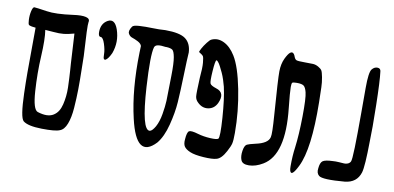

<svg xmlns="http://www.w3.org/2000/svg" viewBox="-54 -884 1624 792"><g transform="rotate(10 758.0 -488.0)"><path d="M223 -530 216 -654Q191 -647 173 -645Q155 -643 128.5 -645.5Q102 -648 95 -648Q101 -610 97 -538.5Q93 -467 98 -391.5Q103 -316 123 -309Q145 -302 161.5 -302.5Q178 -303 190 -310.5Q202 -318 209.5 -330Q217 -342 221 -358.5Q225 -375 227 -393Q229 -411 228.5 -430Q228 -449 227 -467.5Q226 -486 225 -502Q223 -522 223 -530ZM73 -261Q65 -268 60.5 -296.5Q56 -325 54.5 -374.5Q53 -424 53 -462.5Q53 -501 53.5 -564.5Q54 -628 54 -650L38 -652Q27 -654 24.5 -657.5Q22 -661 21 -677Q20 -696 24 -713.5Q28 -731 34 -732Q41 -732 88 -725Q125 -719 198 -729Q233 -734 251 -729.5Q269 -725 265 -710Q262 -697 270 -569Q270 -554 271 -510Q272 -466 271.5 -429.5Q271 -393 268 -352Q265 -311 254.5 -284Q244 -257 226 -251Q208 -243 150.5 -244Q93 -245 73 -261Z M354 -572Q351 -575 351 -592Q351 -609 343 -634Q335 -659 325 -659Q315 -659 315 -678Q315 -714 342 -729Q370 -744 385 -701Q402 -651 384 -602Q379 -591 373 -582Q360 -564 354 -572Z M614 -336Q626 -358 631.5 -390.5Q637 -423 638 -446.5Q639 -470 640 -552Q641 -605 636.5 -629.5Q632 -654 624.5 -659Q617 -664 601 -665Q597 -665 595 -665Q576 -668 564 -666Q552 -664 549 -655Q539 -622 547 -489Q558 -308 592 -313Q602 -315 614 -336ZM495 -651Q492 -661 478.5 -668Q465 -675 454 -678.5Q443 -682 437.5 -693Q432 -704 445 -723Q449 -730 474.5 -731.5Q500 -733 528.5 -732Q557 -731 583 -733Q644 -733 668 -715Q692 -697 694 -659Q692 -633 690 -563.5Q688 -494 685 -449.5Q682 -405 668.5 -352.5Q655 -300 631 -271Q555 -190 518 -350Q490 -469 494 -623Q494 -639 495 -651Z M741 -304Q743 -334 751.5 -339Q760 -344 790 -335Q814 -328 842 -326.5Q870 -325 876 -330Q883 -338 877.5 -417.5Q872 -497 861 -545Q858 -557 853 -572.5Q848 -588 842 -601Q836 -614 830 -625.5Q824 -637 819 -642.5Q814 -648 812 -647Q807 -644 804 -600Q801 -556 805 -548Q809 -540 831 -533Q871 -521 850 -475Q838 -450 813 -446Q788 -442 768 -462Q757 -472 755.5 -486Q754 -500 757 -564Q761 -606 759 -627.5Q757 -649 754 -654Q751 -659 736 -668Q734 -669 741.5 -683Q749 -697 760 -711Q771 -725 776 -727Q801 -739 828.5 -726Q856 -713 877 -679Q903 -637 921 -546Q939 -455 939 -365Q939 -334 936 -321Q933 -308 921 -286Q903 -252 883 -247Q866 -242 828.5 -244.5Q791 -247 772 -255Q753 -263 746 -273.5Q739 -284 741 -304Z M1189 -270Q1189 -314 1194 -349Q1201 -403 1202 -480.5Q1203 -558 1197 -581Q1192 -601 1184 -607Q1176 -613 1155 -613Q1139 -613 1136 -610Q1133 -607 1133 -592Q1133 -570 1140 -505Q1161 -312 1077 -262Q1047 -244 1019 -243.5Q991 -243 985 -260Q979 -275 982.5 -298Q986 -321 996 -326Q1004 -330 1030 -336Q1082 -347 1088 -374Q1092 -388 1086 -467Q1075 -616 1075.5 -647.5Q1076 -679 1087 -702Q1108 -746 1122 -728Q1125 -724 1127 -718Q1131 -707 1137.5 -704.5Q1144 -702 1172 -702Q1195 -702 1206.5 -701.5Q1218 -701 1229.5 -694.5Q1241 -688 1245 -681.5Q1249 -675 1253 -654Q1257 -633 1257.5 -612.5Q1258 -592 1259 -550Q1262 -354 1224 -278Q1199 -227 1191 -251Q1189 -257 1189 -270Z M1312 -251Q1300 -261 1303 -281Q1305 -305 1315 -312.5Q1325 -320 1357 -321Q1368 -322 1382.5 -321Q1397 -320 1404.5 -319.5Q1412 -319 1419.5 -322Q1427 -325 1431 -332Q1435 -339 1436.5 -392Q1438 -445 1438 -536Q1438 -627 1438 -642Q1438 -708 1449 -721Q1459 -733 1472 -732.5Q1485 -732 1486 -719Q1491 -681 1493 -579Q1495 -477 1493 -428Q1492 -323 1484 -296Q1470 -251 1420 -246Q1327 -238 1312 -251Z"/></g></svg>

Font: Amit
Style: Regular
Weight: 400
Version: Version 1.1